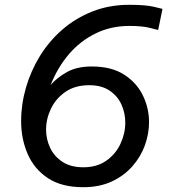

<svg xmlns="http://www.w3.org/2000/svg" viewBox="-20 -770 710 800"><path d="M327 10Q237 10 180 -27.5Q123 -65 95.5 -128Q68 -191 68 -265Q68 -335 88 -404.5Q108 -474 146 -536Q184 -598 239 -646Q294 -694 364.5 -722Q435 -750 519 -750Q587 -750 622 -741.5Q657 -733 657 -733L639 -645Q639 -645 606 -653.5Q573 -662 519 -662Q442 -662 378 -630.5Q314 -599 267 -544Q220 -489 191 -416Q217 -446 258.5 -469.5Q300 -493 362 -493Q444 -493 496.5 -459.5Q549 -426 575 -373Q601 -320 601 -261Q601 -212 583.5 -164Q566 -116 531 -76.5Q496 -37 445 -13.5Q394 10 327 10ZM327 -73Q384 -73 423 -100.5Q462 -128 482 -171Q502 -214 502 -259Q502 -299 486 -334.5Q470 -370 436.5 -392.5Q403 -415 352 -415Q293 -415 253 -387.5Q213 -360 192.5 -317.5Q172 -275 172 -230Q172 -190 189 -154Q206 -118 240.5 -95.5Q275 -73 327 -73Z"/></svg>

Font: Be Vietnam Pro
Style: Italic
Weight: 400
Italic angle: -12°
Designer: Lam Bao, Tony Le, Vietanh Nguyen
Foundry: Yellow Type Foundry
Version: Version 1.002; ttfautohint (v1.8.3)